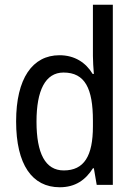

<svg xmlns="http://www.w3.org/2000/svg" viewBox="-20 -780 569 810"><path d="M232 10C298 10 341 -21 372 -70H376L388 0H456V-760H372V-544C372 -523 374 -492 376 -468H371C342 -516 295 -547 231 -547C117 -547 48 -449 48 -268C48 -85 116 10 232 10ZM249 -61C171 -61 134 -133 134 -267C134 -398 171 -474 248 -474C339 -474 372 -406 372 -271V-247C372 -122 335 -61 249 -61Z"/></svg>

Font: Noto Sans Oriya Cond
Style: Regular
Weight: 400
Width: 3
Designer: Amélie Bonet and Sol Matas
Foundry: Google LLC
Version: Version 2.006